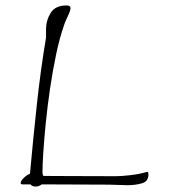

<svg xmlns="http://www.w3.org/2000/svg" viewBox="-20 -677 619 705"><path d="M111 8Q98 8 92 0H63Q56 0 56 -5Q56 -13 67.5 -24Q79 -35 90 -39Q102 -170 115.5 -295Q129 -420 149 -539V-569Q149 -602 166 -629.5Q183 -657 224 -657Q239 -657 239 -647Q239 -641 234 -629Q229 -617 223.5 -605.5Q218 -594 216 -587Q199 -539 186 -477Q173 -415 163.5 -350Q154 -285 148 -224.5Q142 -164 139 -117Q136 -70 136 -47Q136 -40 137 -36.5Q138 -33 139 -31Q176 -31 241.5 -30.5Q307 -30 405 -30Q427 -30 460.5 -34Q494 -38 520 -46H521Q525 -46 525 -36Q525 -11 501.5 -4Q478 3 448 3Q430 3 412 2Q394 1 379 1Q319 1 257 0.5Q195 0 133 0Q123 8 111 8Z"/></svg>

Font: Bilbo
Style: Regular
Weight: 400
Designer: Robert E. Leuschke
Foundry: Robert E. Leuschke
Version: Version 1.100